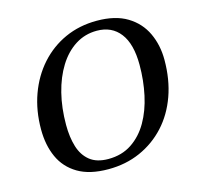

<svg xmlns="http://www.w3.org/2000/svg" viewBox="-100 -775 921 894"><g transform="rotate(-15 360.0 -328.0)"><path d="M316 13Q226 13 169.5 -20.5Q113 -54 86.5 -112.5Q60 -171 60 -247Q60 -338 88 -415Q116 -492 167 -549Q218 -606 287.5 -637.5Q357 -669 441 -669Q530 -669 587 -634.5Q644 -600 671.5 -541.5Q699 -483 699 -412Q699 -317 671 -239Q643 -161 591.5 -105Q540 -49 470 -18Q400 13 316 13ZM328 -33Q393 -33 441 -65Q489 -97 520 -151Q551 -205 566 -274.5Q581 -344 581 -419Q581 -520 541 -572Q501 -624 429 -624Q372 -624 325.5 -594.5Q279 -565 246 -512Q213 -459 195.5 -389Q178 -319 178 -237Q178 -178 192 -132Q206 -86 239 -59.5Q272 -33 328 -33Z"/></g></svg>

Font: STIX Two Text Medium
Style: Italic
Weight: 500
Italic angle: -12°
Designer: Ross Mills, John Hudson & Paul Hanslow, Tiro Typeworks Ltd; with prior portions MicroPress Inc. and Coen Hoffman, Elsevi
Foundry: Tiro Typeworks Ltd
Version: Version 2.13 b171